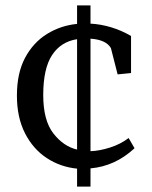

<svg xmlns="http://www.w3.org/2000/svg" viewBox="-20 -618 567 715"><path d="M267 10Q205 4 154 -29.5Q103 -63 73 -122Q43 -181 43 -262Q43 -346 73.5 -403Q104 -460 155 -491.5Q206 -523 267 -529V-598H317V-530Q355 -528 393.5 -516.5Q432 -505 468 -484V-346L418 -341L393 -439Q375 -470 317 -474V-55Q350 -56 389.5 -68.5Q429 -81 459 -104L481 -66Q409 1 317 9V77H267ZM141 -264Q141 -170 178.5 -121.5Q216 -73 267 -61V-472Q207 -463 174 -413Q141 -363 141 -264Z"/></svg>

Font: Brawler
Style: Regular
Weight: 400
Designer: Oleg Frolov, Haley Fiege
Foundry: Oleg Frolov, Haley Fiege
Version: Version 1.101; ttfautohint (v1.8.3)